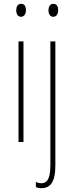

<svg xmlns="http://www.w3.org/2000/svg" viewBox="-20 -744 388 1006"><path d="M91 -724C71 -724 65 -706 65 -690C65 -672 73 -656 90 -656C106 -656 116 -670 116 -691C116 -707 110 -724 91 -724ZM234 -690C234 -672 242 -656 259 -656C275 -656 285 -670 285 -691C285 -707 279 -724 260 -724C240 -724 234 -706 234 -690ZM103 -527H77V0H103ZM197 242C239 242 270 216 270 125V-527H244V117C244 184 232 216 196 216C186 216 175 213 168 209V236C174 239 183 242 197 242Z"/></svg>

Font: Noto Sans Ethiopic ExtraCondensed Thin
Style: Regular
Weight: 100
Width: 2
Designer: Monotype Design Team
Foundry: Monotype Imaging Inc.
Version: Version 2.102